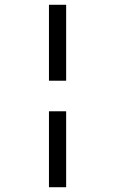

<svg xmlns="http://www.w3.org/2000/svg" viewBox="-20 -685 483 804"><path d="M257 -219V99H185V-219ZM185 -347V-665H257V-347Z"/></svg>

Font: Maven Pro
Style: Regular
Weight: 400
Designer: Joe Prince
Foundry: Joe Prince
Version: Version 2.103